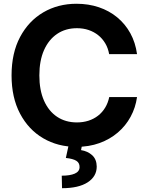

<svg xmlns="http://www.w3.org/2000/svg" viewBox="-20 -758 778 1005"><path d="M380.4 10.7Q283.2 10.7 206.3 -34.2Q129.4 -79.1 85 -163.1Q40.5 -247.1 40.5 -363.3Q40.5 -480.5 85.2 -564.5Q129.9 -648.4 206.8 -693.4Q283.7 -738.3 380.4 -738.3Q443.4 -738.3 497.6 -720Q551.8 -701.7 593.8 -667Q635.7 -632.3 662.4 -583.7Q689 -535.2 697.3 -474.6H551.3Q545.9 -505.9 531 -531Q516.1 -556.2 494.1 -573.7Q472.2 -591.3 444.1 -600.8Q416 -610.4 382.8 -610.4Q323.2 -610.4 279.1 -580.6Q234.9 -550.8 210.4 -495.6Q186 -440.4 186 -363.3Q186 -286.1 210.4 -231Q234.9 -175.8 279.1 -146.5Q323.2 -117.2 382.8 -117.2Q415 -117.2 443.1 -126.2Q471.2 -135.3 493.4 -152.6Q515.6 -169.9 530.5 -194.6Q545.4 -219.2 551.8 -250H697.3Q689.5 -194.3 663.6 -146.7Q637.7 -99.1 596.4 -64Q555.2 -28.8 500.5 -9Q445.8 10.7 380.4 10.7ZM340.3 -2.9H410.2L404.3 27.8Q439 33.2 462.4 54.4Q485.8 75.7 486.3 113.8Q486.3 165.5 439 196.3Q391.6 227.1 304.7 227.1L303.2 161.6Q346.2 161.6 371.1 150.9Q396 140.1 396.5 117.2Q397 94.7 379.6 83.7Q362.3 72.8 324.7 68.8Z"/></svg>

Font: Inter Cardless Tabular Bold
Style: Bold
Weight: 700
Designer: Rasmus Andersson
Foundry: rsms
Version: Version 4.000;git-4fc901f